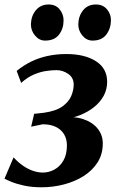

<svg xmlns="http://www.w3.org/2000/svg" viewBox="-26 -802 517 835"><path d="M155 12.5Q112 12.5 79 5.2Q46 -2 24.2 -11Q2.5 -20 -6.5 -25L33 -117.5Q53 -96 74.2 -81.2Q95.5 -66.5 117.5 -59Q139.5 -51.5 160.5 -51.5Q186.5 -51.5 210.5 -64.5Q234.5 -77.5 249.8 -103.8Q265 -130 265 -170Q265 -197 253 -217.5Q241 -238 217.5 -249.8Q194 -261.5 159.5 -261.5L109.5 -251L122.5 -307L164 -311.5Q217.5 -319 245.5 -339.2Q273.5 -359.5 284 -385Q294.5 -410.5 294.5 -434Q294.5 -464.5 270.5 -480.8Q246.5 -497 219.5 -497Q199.5 -497 174.2 -493.2Q149 -489.5 121.2 -477.8Q93.5 -466 66 -441.5L46.5 -493.5Q75 -517 108.2 -533.5Q141.5 -550 180.2 -558.5Q219 -567 262.5 -567Q342.5 -567 391.2 -535.8Q440 -504.5 440 -446.5Q440 -413 424.8 -385.2Q409.5 -357.5 383 -336.2Q356.5 -315 321.8 -301.2Q287 -287.5 248.5 -283L240 -290Q293.5 -297.5 334.2 -284.5Q375 -271.5 398 -243.5Q421 -215.5 421 -178Q421 -131.5 398.5 -96Q376 -60.5 338 -36.5Q300 -12.5 252.5 0Q205 12.5 155 12.5ZM170 -625.5Q144.5 -625.5 126.2 -647.5Q108 -669.5 108.5 -697Q109.5 -733 130.2 -757.8Q151 -782.5 185.5 -782.5Q216.5 -782.5 233.5 -761.2Q250.5 -740 250.5 -713.5Q250.5 -677.5 230.8 -651.5Q211 -625.5 170 -625.5ZM376.5 -625.5Q350.5 -625.5 332.2 -647.5Q314 -669.5 314.5 -697Q315.5 -733 335.8 -757.8Q356 -782.5 391.5 -782.5Q422 -782.5 439.5 -761.2Q457 -740 456.5 -713.5Q456 -677.5 436.2 -651.5Q416.5 -625.5 376.5 -625.5Z"/></svg>

Font: Merriweather
Style: Bold Italic
Weight: 700
Italic angle: -7.8°
Version: Version 2.101